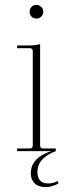

<svg xmlns="http://www.w3.org/2000/svg" viewBox="-20 -618 280 785"><path d="M128 -542Q117 -542 109 -550Q101 -558 101 -570Q101 -582 109 -590Q117 -598 128 -598Q140 -598 148.5 -590Q157 -582 157 -570Q157 -558 148.5 -550Q140 -542 128 -542ZM50 0V-11H102Q114 -11 114 -23V-409Q114 -421 102 -421H50V-432H95Q128 -432 144 -438V-23Q144 -11 156 -11H208V0Q133 28 133 85Q133 132 177 132Q199 132 216 122L219 132Q192 147 167 147Q138 147 122 132Q106 117 106 91Q106 27 189 0Z"/></svg>

Font: Arapey Thin-Display
Style: Regular
Weight: 100
Designer: Eduardo Rodriguez Tunni
Foundry: Eduardo Rodriguez Tunni
Version: Version 4.000